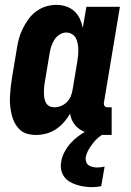

<svg xmlns="http://www.w3.org/2000/svg" viewBox="-20 -548 540 791"><path d="M128 8Q109 8 91.5 3Q74 -2 61.5 -14Q49 -26 40.5 -42Q32 -58 28 -75.5Q24 -93 22 -111.5Q20 -130 21 -149Q22 -168 24 -187Q26 -206 29 -225L49 -345Q52 -366 57.5 -387Q63 -408 73 -428.5Q83 -449 96.5 -468Q110 -487 129 -501Q148 -515 169.5 -521.5Q191 -528 212 -528Q233 -528 252.5 -521.5Q272 -515 286.5 -501.5Q301 -488 309 -470.5Q317 -453 321 -433L336 -520H474L408 -124Q407 -116 411 -111Q415 -106 423 -106H440V8H404Q380 8 358 4Q336 0 316.5 -10.5Q297 -21 284.5 -39Q272 -57 269 -80Q258 -61 243 -44Q228 -27 209.5 -15Q191 -3 170 2.5Q149 8 128 8ZM204 -106Q218 -106 231.5 -111.5Q245 -117 255.5 -127.5Q266 -138 271.5 -151.5Q277 -165 279 -178L299 -298Q301 -311 302 -323Q303 -335 302.5 -347Q302 -359 299.5 -371Q297 -383 291.5 -392.5Q286 -402 275.5 -408Q265 -414 253 -414Q238 -414 224.5 -405Q211 -396 203 -382.5Q195 -369 190.5 -354.5Q186 -340 184 -326L164 -206Q162 -195 161.5 -184.5Q161 -174 161 -163.5Q161 -153 163 -142.5Q165 -132 170 -123.5Q175 -115 184 -110.5Q193 -106 204 -106ZM358 223Q342 223 326 220.5Q310 218 294.5 213Q279 208 266 200Q253 192 244 179.5Q235 167 232 151Q229 135 232 119Q235 99 245 79.5Q255 60 269.5 43.5Q284 27 302 13.5Q320 0 339 -9.5Q358 -19 378.5 -25.5Q399 -32 420 -35L414 0Q399 7 386 18Q373 29 362.5 42.5Q352 56 344 70.5Q336 85 333 101Q332 110 335 119Q338 128 345.5 133Q353 138 362 140Q371 142 381 142Q389 142 396.5 141Q404 140 411 138L397 219Q388 221 378 222Q368 223 358 223Z"/></svg>

Font: Iosevka Curly Heavy
Style: Italic
Weight: 900
Italic angle: -9°
Monospace: yes
Designer: Belleve Invis
Foundry: Belleve Invis
Version: Version 22.1.2; ttfautohint (v1.8.4)